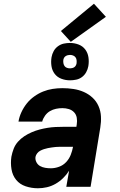

<svg xmlns="http://www.w3.org/2000/svg" viewBox="-20 -1000 640 1028"><path d="M183 8Q149 8 117.5 -2.5Q86 -13 66.5 -37Q47 -61 41.5 -94Q36 -127 41 -161Q45 -182 53 -203Q61 -224 76 -241Q91 -258 110 -270.5Q129 -283 150 -292Q171 -301 192 -306.5Q213 -312 234.5 -315.5Q256 -319 277 -320Q298 -321 319 -321H389L391 -334Q394 -352 391 -369.5Q388 -387 376.5 -399Q365 -411 348.5 -416Q332 -421 314 -421Q297 -421 280 -417.5Q263 -414 247.5 -405Q232 -396 221 -380.5Q210 -365 206 -349H79Q83 -374 94.5 -399Q106 -424 123 -445.5Q140 -467 163 -483.5Q186 -500 211 -510Q236 -520 262 -524Q288 -528 314 -528Q344 -528 373.5 -523.5Q403 -519 429 -507.5Q455 -496 475.5 -477Q496 -458 507.5 -432Q519 -406 520.5 -376.5Q522 -347 517 -317L465 0H335L350 -86Q336 -64 317.5 -46Q299 -28 277 -15.5Q255 -3 231 2.5Q207 8 183 8ZM252 -99Q274 -99 296 -107Q318 -115 334 -132Q350 -149 358.5 -170.5Q367 -192 371 -214H319Q309 -214 298.5 -214Q288 -214 277.5 -213Q267 -212 257 -210.5Q247 -209 236.5 -207Q226 -205 215.5 -201.5Q205 -198 195.5 -193Q186 -188 179 -179Q172 -170 170 -160Q168 -145 175 -131.5Q182 -118 194.5 -111Q207 -104 222 -101.5Q237 -99 252 -99ZM355 -570Q330 -570 308 -578.5Q286 -587 272.5 -605Q259 -623 255.5 -646.5Q252 -670 256 -694Q259 -711 267.5 -726.5Q276 -742 290.5 -752.5Q305 -763 321.5 -766.5Q338 -770 355 -770Q379 -770 401 -761.5Q423 -753 436.5 -735Q450 -717 453.5 -693.5Q457 -670 453 -646Q450 -629 441.5 -613.5Q433 -598 419 -587.5Q405 -577 388 -573.5Q371 -570 355 -570ZM355 -634Q360 -634 366.5 -635.5Q373 -637 378 -640.5Q383 -644 386 -649.5Q389 -655 390 -661Q391 -670 390 -678.5Q389 -687 384 -693.5Q379 -700 371 -703Q363 -706 355 -706Q349 -706 343 -704.5Q337 -703 331.5 -699.5Q326 -696 323 -690.5Q320 -685 319 -679Q318 -670 319.5 -661.5Q321 -653 325.5 -646.5Q330 -640 338 -637Q346 -634 355 -634ZM359 -776 306 -834 483 -980 547 -910Z"/></svg>

Font: Iosevka SS04 XBd Ex Obl
Style: Regular
Weight: 800
Width: 7
Italic angle: -9°
Monospace: yes
Designer: Belleve Invis
Foundry: Belleve Invis
Version: Version 19.0.0; ttfautohint (v1.8.4)